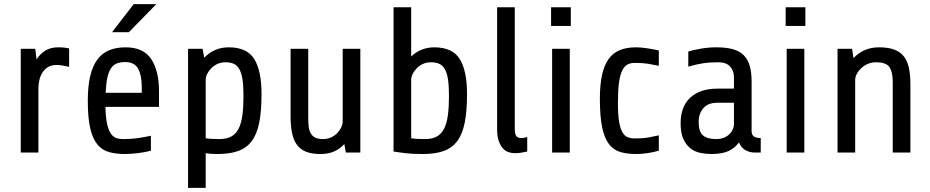

<svg xmlns="http://www.w3.org/2000/svg" viewBox="-20 -735 4481 925"><path d="M80 0V-500H150L156 -449Q173 -475 198 -491Q223 -507 260 -507Q278 -507 291 -505.5Q304 -504 313 -502V-413Q300 -416 283.5 -419Q267 -422 253 -422Q228 -422 211.5 -412Q195 -402 184.5 -385.5Q174 -369 169.5 -348.5Q165 -328 165 -308V0Z M488 -220Q489 -171 495.5 -140.5Q502 -110 513 -93Q524 -76 539 -70.5Q554 -65 573 -65Q615 -65 649.5 -70.5Q684 -76 707 -81V-9Q683 -2 646.5 2.5Q610 7 583 7Q540 7 506.5 -2Q473 -11 450 -38Q427 -65 415 -115.5Q403 -166 403 -250Q403 -319 414.5 -368Q426 -417 449 -448Q472 -479 506 -493Q540 -507 585 -507Q671 -507 708.5 -450.5Q746 -394 746 -295V-220ZM583 -436Q559 -436 542 -429Q525 -422 514 -405Q503 -388 497 -359.5Q491 -331 489 -288H663V-315Q663 -372 645.5 -404Q628 -436 583 -436ZM520 -580 624 -715H733L601 -580Z M886 170V-500H956L964 -457Q1012 -507 1082 -507Q1170 -507 1205 -450.5Q1240 -394 1240 -282Q1240 -200 1229 -144.5Q1218 -89 1193 -55.5Q1168 -22 1127.5 -7.5Q1087 7 1027 7Q1010 7 996 6Q982 5 971 3V170ZM1066 -435Q1045 -435 1027.5 -427Q1010 -419 997.5 -406Q985 -393 978 -378.5Q971 -364 971 -350V-69Q982 -67 998 -66Q1014 -65 1037 -65Q1073 -65 1095.5 -78Q1118 -91 1130.5 -117Q1143 -143 1148 -181.5Q1153 -220 1153 -272Q1153 -320 1148.5 -351Q1144 -382 1133.5 -401Q1123 -420 1106.5 -427.5Q1090 -435 1066 -435Z M1646 0 1639 -41Q1618 -18 1590 -5.5Q1562 7 1524 7Q1482 7 1454.5 -4Q1427 -15 1410.5 -37.5Q1394 -60 1387 -94Q1380 -128 1380 -174V-500H1465V-164Q1465 -140 1467.5 -122Q1470 -104 1478 -91Q1486 -78 1500 -71.5Q1514 -65 1537 -65Q1558 -65 1575 -73Q1592 -81 1604 -93Q1616 -105 1623 -119.5Q1630 -134 1631 -147V-500H1716V0Z M2230 -282Q2230 -200 2219 -144.5Q2208 -89 2183 -55.5Q2158 -22 2117.5 -7.5Q2077 7 2017 7Q1990 7 1970 6Q1950 5 1933.5 3Q1917 1 1903.5 -1Q1890 -3 1876 -5V-700H1961V-463Q2008 -507 2072 -507Q2160 -507 2195 -450.5Q2230 -394 2230 -282ZM2056 -435Q2035 -435 2017.5 -427Q2000 -419 1987.5 -406Q1975 -393 1968 -378.5Q1961 -364 1961 -350V-69Q1972 -67 1988 -66Q2004 -65 2027 -65Q2063 -65 2085.5 -78Q2108 -91 2120.5 -117Q2133 -143 2138 -181.5Q2143 -220 2143 -272Q2143 -320 2138.5 -351Q2134 -382 2123.5 -401Q2113 -420 2096.5 -427.5Q2080 -435 2056 -435Z M2520 -5Q2509 -3 2494.5 0Q2480 3 2460 3Q2445 3 2430 -2Q2415 -7 2403 -20Q2391 -33 2383 -55.5Q2375 -78 2375 -112V-700H2460V-117Q2460 -91 2466.5 -80.5Q2473 -70 2493 -70Q2501 -70 2508.5 -72Q2516 -74 2520 -75Z M2635 -610V-700H2730V-610ZM2640 0V-500H2725V0Z M3154 -9Q3130 -2 3101 2.5Q3072 7 3045 7Q3002 7 2969 -2.5Q2936 -12 2914 -40.5Q2892 -69 2881 -121.5Q2870 -174 2870 -260Q2870 -327 2880.5 -374Q2891 -421 2912 -450.5Q2933 -480 2966 -493.5Q2999 -507 3044 -507Q3069 -507 3100.5 -502Q3132 -497 3154 -492V-418Q3126 -424 3101 -428Q3076 -432 3038 -432Q3016 -432 3001 -423Q2986 -414 2976 -391.5Q2966 -369 2961.5 -332.5Q2957 -296 2957 -240Q2957 -184 2962.5 -150Q2968 -116 2978.5 -98Q2989 -80 3004 -74Q3019 -68 3038 -68Q3079 -68 3105.5 -73Q3132 -78 3154 -83Z M3615 0Q3608 0 3597.5 -2Q3587 -4 3576 -9Q3565 -14 3555.5 -24Q3546 -34 3540 -49Q3521 -22 3490 -7.5Q3459 7 3408 7Q3381 7 3354 1.5Q3327 -4 3306 -20.5Q3285 -37 3272 -66Q3259 -95 3259 -141Q3259 -222 3306 -265Q3353 -308 3437 -308H3516V-362Q3516 -394 3497.5 -414.5Q3479 -435 3441 -435Q3398 -435 3366 -430Q3334 -425 3296 -414V-487Q3324 -495 3359 -501Q3394 -507 3431 -507Q3480 -507 3512.5 -497.5Q3545 -488 3564.5 -467.5Q3584 -447 3592.5 -416Q3601 -385 3601 -342V-102Q3601 -87 3611 -78.5Q3621 -70 3645 -70V0ZM3428 -65Q3454 -65 3471 -73Q3488 -81 3498 -92.5Q3508 -104 3512 -116Q3516 -128 3516 -135V-240H3432Q3416 -240 3400.5 -235Q3385 -230 3373 -218.5Q3361 -207 3353.5 -189.5Q3346 -172 3346 -147Q3346 -100 3367 -82.5Q3388 -65 3428 -65Z M3765 -610V-700H3860V-610ZM3770 0V-500H3855V0Z M4015 0V-500H4085L4092 -455Q4141 -507 4215 -507Q4258 -507 4287 -496.5Q4316 -486 4333.5 -464.5Q4351 -443 4358.5 -409.5Q4366 -376 4366 -330V0H4281V-340Q4281 -387 4265.5 -411Q4250 -435 4200 -435Q4179 -435 4160.5 -427Q4142 -419 4128.5 -406Q4115 -393 4107.5 -378.5Q4100 -364 4100 -350V0Z"/></svg>

Font: Share
Style: Regular
Weight: 400
Designer: Ralph du Carrois
Version: Version 1.002